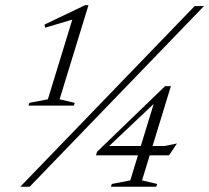

<svg xmlns="http://www.w3.org/2000/svg" viewBox="-20 -708 794 728"><path d="M161.5 -331.5 259 -649.5 270.5 -638.5 151 -603 149 -615 303 -688.5H315.5L206 -331.5L263.5 -318L260 -307.5H88L91.5 -318ZM57 0 718 -685H753.5L92.5 0ZM571 -341 593.5 -343 375 -136.5 377 -154.5H604L651 -164L621 -119H344L348 -132.5L606 -381.5H628L518.5 -24L576 -10.5L572.5 0H400.5L404 -10.5L474 -24Z"/></svg>

Font: Newsreader 36pt Light
Style: Italic
Weight: 300
Italic angle: -17°
Designer: Hugues Gentile
Foundry: Production Type
Version: Version 1.003